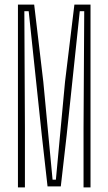

<svg xmlns="http://www.w3.org/2000/svg" viewBox="-20 -820 474 840"><path d="M58.5 0V-800H129.5L169.5 -462L210 -34H224.5L264.5 -462L305.5 -800H376V0H345.5V-260L348.5 -771H329L271.5 -227L246 -4.5H188L163 -227L105.5 -771H86.5L89 -260V0Z"/></svg>

Font: Big Shoulders Display Thin ExtraLight
Style: Regular
Weight: 250
Version: Version 2.002